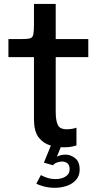

<svg xmlns="http://www.w3.org/2000/svg" viewBox="-20 -726 493 958"><path d="M298 9Q263 9 228.8 -1.2Q194.5 -11.5 172 -41.5Q149.5 -71.5 149.5 -131V-441H22V-531H89Q117.5 -531 130.2 -534.8Q143 -538.5 146.2 -553.8Q149.5 -569 149.5 -604V-706.5H258V-531H420.5V-441H258V-167Q258 -127 267.8 -104Q277.5 -81 312.5 -81Q327.5 -81 341 -83.5Q354.5 -86 361.5 -89V-0.5Q352.5 3 336 6Q319.5 9 298 9ZM307 45.5Q332.5 45.5 355 63.2Q377.5 81 377.5 120Q377.5 151 359.8 171.2Q342 191.5 313.8 201.2Q285.5 211 254 211Q224.5 211 198 204Q171.5 197 161.5 190L184 147.5Q191.5 152.5 212 160Q232.5 167.5 258 167.5Q287 167.5 307.2 154.8Q327.5 142 327.5 118Q327.5 98.5 316.8 89.2Q306 80 289.5 80Q277 80 264 85Q251 90 244.5 98.5L199 85.5L234 0H286.5L264 55.5Q284 45.5 307 45.5Z"/></svg>

Font: Epilogue Medium
Style: Regular
Weight: 500
Designer: Tyler Finck
Foundry: Etcetera Type Co
Version: Version 2.111; ttfautohint (v1.8.3)